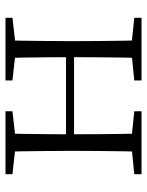

<svg xmlns="http://www.w3.org/2000/svg" viewBox="64 -612 548 717"><g transform="rotate(-90 338.5 -254.0)"><path d="M130 0Q131 -24 131.5 -64.5Q132 -105 132.5 -148.5Q133 -192 133 -226V-283Q133 -316 132.5 -359.5Q132 -403 131.5 -443.5Q131 -484 130 -508H198Q197 -484 196.5 -443Q196 -402 195.5 -357Q195 -312 195 -275V-256Q195 -207 195.5 -157Q196 -107 196.5 -65.5Q197 -24 198 0ZM479 0Q481 -24 481.5 -65.5Q482 -107 482.5 -157Q483 -207 483 -256V-275Q483 -312 482.5 -357Q482 -402 481.5 -443Q481 -484 479 -508H546Q545 -484 544.5 -443.5Q544 -403 543.5 -359.5Q543 -316 543 -283V-226Q543 -192 543.5 -148.5Q544 -105 544.5 -64.5Q545 -24 546 0ZM46 0V-27L155 -38H175L281 -27V0ZM46 -482V-508H281V-482L175 -470H155ZM396 0V-27L504 -38H525L630 -27V0ZM396 -482V-508H630V-482L525 -470H504ZM163 -252V-282H513V-252Z"/></g></svg>

Font: Noto Serif SC
Style: Regular
Weight: 200
Designer: Ryoko NISHIZUKA 西塚涼子 (kana & ideographs); Frank Grießhammer (Latin, Greek & Cyrillic); Wenlong ZHANG 张文龙 (bopomofo); San
Foundry: Adobe
Version: Version 2.001;hotconv 1.1.0;makeotfexe 2.6.0